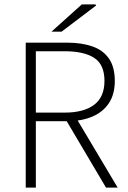

<svg xmlns="http://www.w3.org/2000/svg" viewBox="-20 -853 584 873"><path d="M97 0V-659H286Q351 -659 400 -642Q449 -625 475.5 -586.5Q502 -548 502 -485Q502 -425 475.5 -384.5Q449 -344 400 -323Q351 -302 286 -302H143V0ZM143 -341H274Q361 -341 408 -376.5Q455 -412 455 -485Q455 -560 408 -590Q361 -620 274 -620H143ZM462 0 275 -316 319 -329 515 0ZM214 -709 352 -833H414L417 -828L260 -709Z"/></svg>

Font: Mada Light
Style: Regular
Weight: 300
Designer: Khaled Hosny
Version: Version 1.5